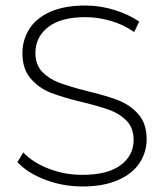

<svg xmlns="http://www.w3.org/2000/svg" viewBox="-20 -669 592 694"><path d="M43 -83 64 -118Q98 -82 155.5 -59.5Q213 -37 277 -37Q369 -37 416 -72Q463 -107 463 -163Q463 -206 438 -232Q413 -258 376 -271.5Q339 -285 277 -300Q206 -317 163 -334Q120 -351 90.5 -385.5Q61 -420 61 -477Q61 -524 85.5 -563.5Q110 -603 161 -626Q212 -649 289 -649Q342 -649 393.5 -633Q445 -617 483 -591L465 -553Q427 -580 380.5 -593.5Q334 -607 289 -607Q200 -607 154 -571Q108 -535 108 -478Q108 -435 132.5 -409.5Q157 -384 194 -370Q231 -356 294 -340Q365 -323 407.5 -306.5Q450 -290 480 -256.5Q510 -223 510 -166Q510 -119 484.5 -80Q459 -41 406.5 -18Q354 5 278 5Q207 5 143 -19.5Q79 -44 43 -83Z"/></svg>

Font: Montserrat Ace
Style: Light
Weight: 300
Designer: Julieta Ulanovsky
Foundry: Julieta Ulanovsky
Version: Version 1